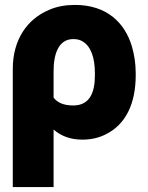

<svg xmlns="http://www.w3.org/2000/svg" viewBox="-20 -558 602 781"><path d="M32 203H198V-31C227 -6 264 10 315 10C350 10 381 3 409 -11C492 -51 532 -138 532 -251V-261C532 -301 526 -337 516 -371C487 -466 414 -538 285 -538C247 -538 212 -532 180 -518C91 -481 32 -397 32 -278ZM198 -161V-269C198 -338 218 -399 278 -399C294 -399 306 -396 317 -389C351 -368 366 -321 366 -260V-251C366 -180 344 -129 278 -129C238 -129 213 -141 198 -161Z"/></svg>

Font: Asimov Pro
Style: Ult
Weight: 900
Designer: Google
Version: Version 2.000980; 2014